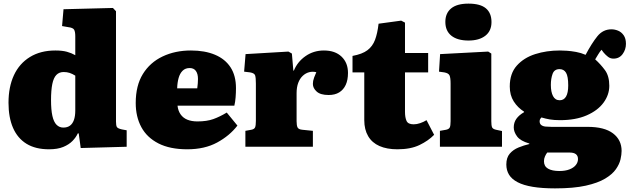

<svg xmlns="http://www.w3.org/2000/svg" viewBox="-20 -811 3479 1061"><path d="M251 14Q176 14 126.5 -16.5Q77 -47 52 -104.5Q27 -162 27 -243Q27 -331 57 -395.5Q87 -460 145.5 -496Q204 -532 286 -532Q324 -532 349.5 -525Q375 -518 396 -506V-610Q396 -636 389.5 -647Q383 -658 357 -661L323 -667L331 -760L604 -767L621 -749V-139Q621 -117 626 -109Q631 -101 653 -96L680 -91V0L426 7L415 -74H410Q400 -52 380.5 -32Q361 -12 329.5 1Q298 14 251 14ZM330 -106Q352 -106 366.5 -116.5Q381 -127 388.5 -148Q396 -169 396 -201V-393Q380 -403 365 -408Q350 -413 332 -413Q307 -413 291.5 -397Q276 -381 269 -346.5Q262 -312 262 -258Q262 -204 269.5 -170.5Q277 -137 292.5 -121.5Q308 -106 330 -106Z M1015 14Q919 14 855.5 -18.5Q792 -51 761 -108.5Q730 -166 730 -242Q730 -338 769.5 -402Q809 -466 878.5 -499Q948 -532 1035 -532Q1112 -532 1168 -508.5Q1224 -485 1254 -439Q1284 -393 1284 -324Q1284 -299 1282 -273.5Q1280 -248 1275 -227H961Q964 -199 978 -179Q992 -159 1015.5 -149.5Q1039 -140 1071 -140Q1123 -140 1159 -153Q1195 -166 1233 -189L1292 -117Q1249 -61 1180 -23.5Q1111 14 1015 14ZM959 -323H1070Q1072 -338 1073 -350.5Q1074 -363 1074 -375Q1074 -403 1062.5 -419Q1051 -435 1028 -435Q1004 -435 989 -420Q974 -405 967 -380Q960 -355 959 -323Z M1336 0V-88L1369 -94Q1385 -97 1389.5 -107Q1394 -117 1394 -143V-349Q1394 -381 1390 -394Q1386 -407 1362 -411L1329 -415L1337 -512L1574 -526L1593 -515L1601 -421H1604Q1624 -470 1668.5 -501Q1713 -532 1770 -532Q1832 -532 1867.5 -498Q1903 -464 1903 -408Q1903 -369 1890.5 -342Q1878 -315 1854.5 -300.5Q1831 -286 1796 -286Q1751 -286 1730 -305Q1709 -324 1709 -347Q1709 -356 1710.5 -364Q1712 -372 1716 -383Q1720 -394 1728 -412Q1708 -417 1688.5 -412Q1669 -407 1653 -392Q1637 -377 1628 -353Q1619 -329 1619 -296V-141Q1619 -117 1624.5 -106.5Q1630 -96 1650 -94L1709 -88V0Z M2176 14Q2118 14 2077 -4Q2036 -22 2014.5 -58.5Q1993 -95 1993 -147V-411H1928V-502Q1982 -512 2010.5 -533.5Q2039 -555 2052.5 -591Q2066 -627 2072 -680L2197 -697L2218 -686V-518H2346V-411H2218V-193Q2218 -162 2226.5 -143Q2235 -124 2266 -124Q2283 -124 2302 -130.5Q2321 -137 2337 -147L2379 -66Q2347 -33 2298 -9.5Q2249 14 2176 14Z M2411 0V-88L2445 -94Q2460 -97 2465 -106Q2470 -115 2470 -141V-349Q2470 -382 2464 -394.5Q2458 -407 2435 -411L2406 -415L2412 -512L2678 -526L2695 -515V-141Q2695 -118 2699 -108Q2703 -98 2721 -94L2754 -87V0ZM2569 -587Q2508 -587 2474.5 -613.5Q2441 -640 2441 -690Q2441 -738 2473 -764.5Q2505 -791 2569 -791Q2634 -791 2665 -765Q2696 -739 2696 -689Q2696 -640 2662 -613.5Q2628 -587 2569 -587Z M3047 230Q2976 230 2924.5 221.5Q2873 213 2840.5 196Q2808 179 2793 154.5Q2778 130 2778 98Q2778 60 2797 38Q2816 16 2845.5 4Q2875 -8 2905 -15V-18Q2856 -32 2837.5 -57Q2819 -82 2819 -107Q2819 -134 2833.5 -154.5Q2848 -175 2876 -191V-194Q2841 -216 2819 -250.5Q2797 -285 2797 -333Q2797 -405 2836 -448.5Q2875 -492 2937.5 -512Q3000 -532 3074 -532Q3089 -532 3112.5 -530.5Q3136 -529 3163.5 -524Q3191 -519 3216 -508Q3250 -572 3281 -610.5Q3312 -649 3359 -649Q3377 -649 3395.5 -641.5Q3414 -634 3426.5 -616Q3439 -598 3439 -569Q3439 -537 3420.5 -512Q3402 -487 3370 -487Q3353 -487 3340 -497Q3327 -507 3316 -520L3304 -536Q3295 -526 3286 -511Q3277 -496 3269 -483Q3299 -456 3323 -423.5Q3347 -391 3347 -337Q3347 -287 3315 -243.5Q3283 -200 3222 -173.5Q3161 -147 3075 -147Q3042 -147 3018.5 -151Q2995 -155 2972 -162Q2969 -159 2965.5 -154Q2962 -149 2962 -141Q2962 -127 2971 -120Q2980 -113 2995 -111.5Q3010 -110 3028 -110H3227Q3320 -110 3367.5 -74Q3415 -38 3415 23Q3415 43 3409 69.5Q3403 96 3383.5 124Q3364 152 3324 176Q3284 200 3217 215Q3150 230 3047 230ZM3071 134Q3104 134 3127 125Q3150 116 3162 101Q3174 86 3174 68Q3174 50 3162.5 41Q3151 32 3128 32H3004Q2997 41 2991.5 53.5Q2986 66 2986 80Q2986 108 3008.5 121Q3031 134 3071 134ZM3073 -257Q3096 -257 3108 -277.5Q3120 -298 3120 -339Q3120 -389 3108 -409Q3096 -429 3072 -429Q3043 -429 3033.5 -402.5Q3024 -376 3024 -342Q3024 -303 3036 -280Q3048 -257 3073 -257Z"/></svg>

Font: Literata 18pt Black
Style: Regular
Weight: 900
Designer: Latin by Veronika Burian and Jose Scaglione. Greek by Irene Vlachou. Cyrillic by Vera Evstafieva.
Foundry: TypeTogether
Version: Version 3.103;gftools[0.9.29]